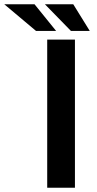

<svg xmlns="http://www.w3.org/2000/svg" viewBox="-140 -887 457 907"><path d="M83 0V-700H214V0ZM30 -741 -120 -867H23L125 -741ZM195 -741 72 -867H206L284 -741Z"/></svg>

Font: REM Medium
Style: Regular
Weight: 500
Designer: Octavio Pardo
Foundry: Ashler Design
Version: Version 1.005;gftools[0.9.28]